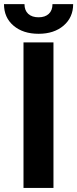

<svg xmlns="http://www.w3.org/2000/svg" viewBox="-42 -918 378 938"><path d="M219.2 0H72.8V-710.9H219.2ZM315.4 -897.9Q315.4 -833 268.8 -793Q222.2 -752.9 146.5 -752.9Q70.8 -752.9 24.2 -792.5Q-22.5 -832 -22.5 -897.9H77.6Q77.6 -867.2 95.9 -850.3Q114.3 -833.5 146.5 -833.5Q178.2 -833.5 196.3 -850.3Q214.4 -867.2 214.4 -897.9Z"/></svg>

Font: RobotoInd
Style: Bold
Weight: 700
Designer: Google
Version: Version 2.001150; 2014